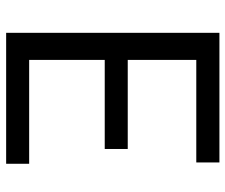

<svg xmlns="http://www.w3.org/2000/svg" viewBox="-76 -676 751 640"><g transform="rotate(90 300.0 -355.5)"><path d="M476.1 -328.6H179.2V-76.7H525.4V0H88.9V-710.9H521V-633.8H179.2V-405.3H476.1Z"/></g></svg>

Font: RobotoMono-Regular
Style: Regular
Weight: 400
Designer: Google
Version: Version 2.000985; 2015; ttfautohint (v1.3)